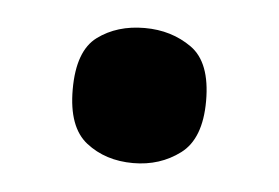

<svg xmlns="http://www.w3.org/2000/svg" viewBox="-28 -468 331 228"><g transform="rotate(5 137.5 -354.5)"><path d="M137 -274Q104 -274 81 -292Q58 -310 58 -355Q58 -401 81 -418Q104 -435 137 -435Q169 -435 193 -418Q217 -401 217 -355Q217 -310 193 -292Q169 -274 137 -274Z"/></g></svg>

Font: Noto Serif Thai Condensed ExtraBold
Style: Regular
Weight: 800
Width: 3
Designer: Monotype Design Team
Foundry: Monotype Imaging Inc.
Version: Version 2.002; ttfautohint (v1.8.4.7-5d5b)